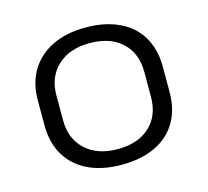

<svg xmlns="http://www.w3.org/2000/svg" viewBox="-85 -645 810 749"><g transform="rotate(-15 319.5 -270.0)"><path d="M320 7Q241 7 184.5 -20Q128 -47 97.5 -98Q67 -149 67 -219V-321Q67 -391 98 -441.5Q129 -492 185.5 -519.5Q242 -547 320 -547Q398 -547 455 -520Q512 -493 542 -442Q572 -391 572 -321V-219Q572 -149 542 -98Q512 -47 455 -20Q398 7 320 7ZM320 -56Q402 -56 449.5 -100Q497 -144 497 -220V-320Q497 -396 449.5 -440Q402 -484 320 -484Q238 -484 190 -439.5Q142 -395 142 -320V-220Q142 -145 190 -100.5Q238 -56 320 -56Z"/></g></svg>

Font: Pathway Extreme 8pt Thin 12pt Light
Style: Regular
Weight: 300
Version: Version 1.001;gftools[0.9.26]